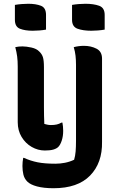

<svg xmlns="http://www.w3.org/2000/svg" viewBox="-20 -788 640 1018"><path d="M224 -631Q208 -628 189 -626.5Q170 -625 153 -625Q113 -625 86 -635.5Q59 -646 59 -683V-762Q76 -765 95 -766.5Q114 -768 130 -768Q170 -768 197 -757.5Q224 -747 224 -709ZM535 -631Q518 -628 499 -626.5Q480 -625 464 -625Q421 -625 391.5 -635.5Q362 -646 362 -683V-762Q379 -765 398 -766.5Q417 -768 433 -768Q476 -768 505.5 -757.5Q535 -747 535 -709ZM425 -545Q462 -545 491.5 -530Q521 -515 521 -477Q521 -397 521 -327Q521 -257 521 -187Q521 -117 521 -36Q523 76 457.5 143Q392 210 264 210Q212 210 176.5 200.5Q141 191 125 175Q109 159 104 137.5Q99 116 99 92Q99 70 103 49H107Q142 65 179.5 72.5Q217 80 274 80Q299 80 324.5 75Q350 70 373 59Q379 39 381 15Q383 -9 383 -43V-444Q383 -470 380.5 -492.5Q378 -515 371 -538Q398 -545 425 -545ZM99 -542Q119 -542 146.5 -536Q174 -530 188 -515Q202 -502 207.5 -485Q213 -468 213 -431V-220Q213 -196 213.5 -174Q214 -152 215 -131Q222 -129 231 -127Q240 -125 250 -125Q268 -125 281 -128Q294 -131 306 -138H311Q313 -127 314 -116Q315 -105 315 -94Q315 -66 307.5 -43Q300 -20 289 -9Q280 0 263 5Q246 10 218 10Q181 10 148 -9Q115 -28 94.5 -62Q74 -96 74 -140V-435Q74 -465 71 -488.5Q68 -512 61 -538Q78 -542 99 -542Z"/></svg>

Font: Recursive Sn Csl St
Style: Bold
Weight: 700
Version: Version 1.079;hotconv 1.0.112;makeotfexe 2.5.65598; ttfautoh